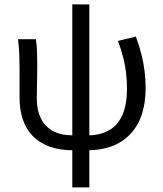

<svg xmlns="http://www.w3.org/2000/svg" viewBox="-20 -662 729 861"><path d="M309.9 12Q247.1 12 201.4 -4.9Q155.7 -21.8 126 -53Q96.2 -84.3 82 -127.3Q67.7 -170.2 67.7 -222.8V-352.6Q67.7 -382 66.6 -414.9Q65.6 -447.9 60.8 -486.1H140.8Q144.9 -461.1 146 -433Q147 -404.9 147 -372.7Q147 -345.9 146.5 -315.9Q146 -285.9 145.5 -259.7Q145 -233.5 145 -217.9Q145 -168.9 162.8 -132Q180.6 -95.2 216.5 -75.1Q252.3 -55 307.5 -55ZM370.8 12 372 -55Q428.5 -55 468.3 -77.4Q508 -99.7 528.7 -146Q549.4 -192.4 549.4 -263.5Q549.4 -299.7 545.7 -332.7Q542.1 -365.7 533.4 -400.9Q524.7 -436 509.2 -478.5L589.3 -498.1Q604.1 -457.4 613.7 -420.2Q623.2 -383 628.1 -345.8Q632.9 -308.6 632.9 -266.1Q632.9 -132.5 563.9 -60.3Q494.9 12 370.8 12ZM304.2 178.5V-642.4H380.6V178.5Z"/></svg>

Font: SourceSans3VF
Style: Regular
Weight: 200
Designer: Paul D. Hunt
Foundry: Adobe
Version: Version 3.052;hotconv 1.1.0;makeotfexe 2.6.0